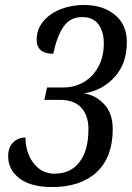

<svg xmlns="http://www.w3.org/2000/svg" viewBox="-20 -744 532 775"><path d="M13 -113Q13 -149 33 -169Q53 -189 83 -189Q82 -157 94.5 -123Q107 -89 134 -66Q161 -43 201 -43Q265 -43 301 -90Q337 -137 337 -223Q337 -278 308 -309.5Q279 -341 221 -341H159L170 -391H237Q281 -391 318 -412.5Q355 -434 377 -474.5Q399 -515 399 -569Q399 -616 377.5 -645.5Q356 -675 312 -675Q262 -675 235.5 -635Q209 -595 195 -527Q128 -527 128 -584Q128 -625 154 -657Q180 -689 224 -706.5Q268 -724 318 -724Q396 -724 444 -684Q492 -644 492 -574Q492 -488 443 -433.5Q394 -379 319 -367Q364 -361 399.5 -324.5Q435 -288 435 -223Q435 -109 370 -49Q305 11 191 11Q104 11 58.5 -24Q13 -59 13 -113Z"/></svg>

Font: Noto Serif Cond
Style: Italic
Weight: 400
Width: 3
Italic angle: -12°
Designer: Monotype Design Team
Foundry: Monotype Imaging Inc.
Version: Version 1.001